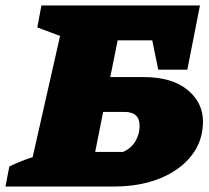

<svg xmlns="http://www.w3.org/2000/svg" viewBox="-63 -680 761 700"><path d="M-43 0 -29 -73Q-9 -83 12.5 -91.5Q34 -100 56 -107L156 -549L73 -580L88 -660H666L620 -426H514L492 -533H366L339 -399H460Q564 -399 620.5 -352.5Q677 -306 677 -237Q677 -166 635 -112.5Q593 -59 520 -29.5Q447 0 353 0ZM284 -126H386Q416 -140 431 -165.5Q446 -191 446 -221Q446 -272 391 -272H313Z"/></svg>

Font: Piazzolla SC Black
Style: Italic
Weight: 900
Italic angle: -11.3°
Designer: Juan Pablo del Peral
Foundry: Huerta Tipografica
Version: Version 1.330